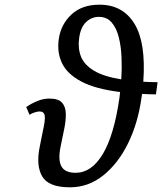

<svg xmlns="http://www.w3.org/2000/svg" viewBox="-20 -790 693 820"><path d="M279 10Q187 10 160 -37Q133 -84 150 -165L163 -230Q174 -278 171 -296Q168 -314 149 -314Q140 -314 128 -310Q116 -306 106 -300L92 -333Q114 -348 139.5 -358.5Q165 -369 191 -369Q229 -369 244.5 -352Q260 -335 261 -305.5Q262 -276 254 -238L239 -165Q227 -108 242 -80Q257 -52 303 -52Q371 -52 419 -132Q467 -212 490 -371Q491 -384 493 -397Q387 -410 327 -442Q267 -474 245 -520Q223 -566 231 -623Q240 -686 285 -728Q330 -770 405 -770Q504 -770 554 -689Q604 -608 592 -441Q621 -439 653 -439L646 -387Q615 -387 587 -389Q585 -380 584 -371Q569 -263 526.5 -177Q484 -91 420.5 -40.5Q357 10 279 10ZM318 -627Q312 -583 326 -548Q340 -513 381.5 -488Q423 -463 498 -451Q501 -498 499 -545.5Q497 -593 487 -632Q477 -671 456.5 -694.5Q436 -718 402 -718Q371 -718 347.5 -695.5Q324 -673 318 -627Z"/></svg>

Font: Noto Serif Condensed
Style: Italic
Weight: 400
Width: 3
Italic angle: -12°
Designer: Monotype Design Team
Foundry: Monotype Imaging Inc.
Version: Version 2.014; ttfautohint (v1.8.4.7-5d5b)